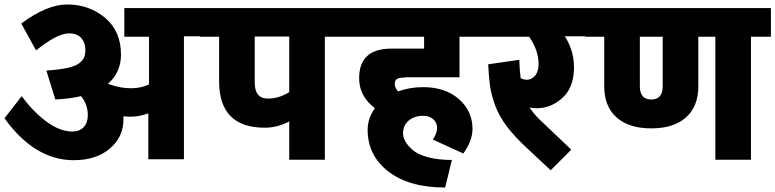

<svg xmlns="http://www.w3.org/2000/svg" viewBox="-22 -713 3461 857"><path d="M891 -677 888 -551H799V-2H640V-207Q599 -192 560 -192Q549 -192 529 -194V-179Q529 -102 468.5 -50Q408 2 307 2Q133 2 -2 -185L75 -284Q125 -215 185 -170.5Q245 -126 301 -126Q333 -126 351.5 -145.5Q370 -165 370 -199Q370 -246 340 -284Q290 -272 225 -269L185 -398Q243 -402 279.5 -410Q316 -418 332.5 -431.5Q349 -445 354 -458Q359 -471 359 -492Q359 -523 340.5 -543.5Q322 -564 286 -564Q233 -564 139 -488L73 -608Q187 -693 278 -693Q376 -693 447 -633.5Q518 -574 518 -469Q518 -390 460 -339Q513 -319 562 -319Q607 -319 643 -336V-549H533V-677Z M1517 -677V-549H1428V0H1269V-171Q1216 -143 1160 -143Q956 -143 956 -350V-549H871V-677ZM1269 -302V-550H1115V-345Q1115 -273 1173 -273Q1224 -273 1269 -302Z M1785 -368 1786 -367Q1760 -367 1750 -360.5Q1740 -354 1740 -339Q1740 -320 1755 -305Q1806 -324 1867 -324Q1966 -324 2026.5 -270.5Q2087 -217 2087 -138Q2087 -85 2046 -28L1910 -90Q1929 -118 1929 -142Q1929 -165 1912 -180.5Q1895 -196 1867 -196Q1827 -196 1802 -174.5Q1777 -153 1777 -118Q1777 -101 1787 -82.5Q1797 -64 1819.5 -44Q1842 -24 1887.5 -11.5Q1933 1 1995 1L1965 124Q1804 124 1711.5 52.5Q1619 -19 1619 -134Q1619 -184 1651 -230Q1581 -284 1581 -364Q1581 -496 1725 -496H1871V-549H1497V-677H2134V-549H2029V-368Z M2610 -677 2609 -551H2499Q2540 -488 2540 -412Q2540 -324 2489.5 -277Q2439 -230 2374 -230Q2357 -230 2342 -233Q2360 -205 2388 -178L2528 -45L2436 47L2329 -53Q2273 -105 2239 -150.5Q2205 -196 2188 -243Q2171 -290 2165.5 -328Q2160 -366 2157 -426L2296 -446Q2297 -400 2302 -364Q2316 -357 2331 -357Q2350 -357 2366 -375Q2382 -393 2382 -427Q2382 -488 2340 -549H2114V-677Z M3419 -677V-549H3330V0H3171V-549H3095V-328Q3095 -238 3040 -189Q2985 -140 2885 -140Q2785 -140 2730 -189Q2675 -238 2675 -328V-549H2590V-677ZM2936 -328V-549H2834V-328Q2834 -269 2885 -269Q2936 -269 2936 -328Z"/></svg>

Font: Martel Sans Heavy
Style: Regular
Weight: 900
Designer: Dan Reynolds and Mathieu Réguer
Foundry: Dan Reynolds and Mathieu Réguer
Version: Version 1.001;PS 001.001;hotconv 1.0.70;makeotf.lib2.5.58329